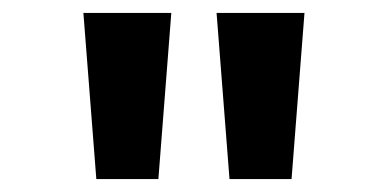

<svg xmlns="http://www.w3.org/2000/svg" viewBox="-20 -749 586 297"><path d="M129 -472 109 -729H245L225 -472ZM335 -472 315 -729H451L431 -472Z"/></svg>

Font: Noto Sans Devanagari UI
Style: Bold
Weight: 700
Designer: Jelle Bosma - Monotype Design Team
Foundry: Monotype Imaging Inc.
Version: Version 2.004; ttfautohint (v1.8.4.7-5d5b)